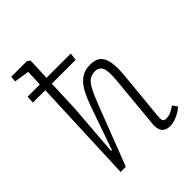

<svg xmlns="http://www.w3.org/2000/svg" viewBox="-220 -886 1018 1018"><g transform="rotate(-45 289.5 -376.5)"><path d="M349 -589H170L163 -410L140 -115L146 -114L235 -368Q250 -409 265.5 -437.5Q281 -466 299 -483.5Q317 -501 338 -509Q359 -517 385 -517Q426 -517 446.5 -497.5Q467 -478 472.5 -440.5Q478 -403 473 -349L446 -67Q444 -46 448.5 -37.5Q453 -29 469 -29Q488 -29 504.5 -36.5Q521 -44 539 -57L558 -30Q550 -23 538.5 -15Q527 -7 513 -0.5Q499 6 484.5 10Q470 14 455 14Q431 14 417.5 4Q404 -6 399.5 -23Q395 -40 397 -61L425 -360Q431 -426 419.5 -450Q408 -474 378 -474Q355 -474 338 -463.5Q321 -453 304.5 -423.5Q288 -394 266 -337L136 0H97L121 -589H28L31 -631H122L126 -722L41 -735L44 -767H161L177 -756L172 -631H354Z"/></g></svg>

Font: Literata ExtraLight
Style: Italic
Weight: 250
Italic angle: -2°
Designer: Latin by Veronika Burian and Jose Scaglione. Greek by Irene Vlachou. Cyrillic by Vera Evstafieva
Foundry: TypeTogether
Version: Version 3.002